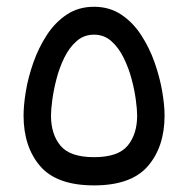

<svg xmlns="http://www.w3.org/2000/svg" viewBox="-20 -561 569 581"><path d="M264.6 0Q151.4 0 101.3 -58.6Q51.3 -117.2 51.3 -211.4Q51.3 -242.7 58.3 -285.2Q65.4 -327.6 81.1 -372.1Q96.7 -416.5 121.6 -454.8Q146.5 -493.2 181.9 -516.8Q217.3 -540.5 264.6 -540.5Q311.5 -540.5 346.9 -516.8Q382.3 -493.2 407.2 -454.8Q432.1 -416.5 447.8 -372.1Q463.4 -327.6 470.7 -285.2Q478 -242.7 478 -211.4Q478 -117.2 427.7 -58.6Q377.4 0 264.6 0ZM264.6 -456.1Q233.9 -456.1 211.7 -436.5Q189.5 -417 174.6 -386.5Q159.7 -356 150.9 -322Q142.1 -288.1 138.2 -258.3Q134.3 -228.5 134.3 -211.4Q134.3 -154.8 163.1 -120.1Q191.9 -85.4 264.6 -85.4Q337.4 -85.4 366.2 -120.1Q395 -154.8 395 -211.4Q395 -228.5 391.1 -258.3Q387.2 -288.1 378.2 -322Q369.1 -356 354 -386.5Q338.9 -417 316.9 -436.5Q294.9 -456.1 264.6 -456.1Z"/></svg>

Font: Vazirmatn RD
Style: Regular
Weight: 400
Designer: Saber Rastikerdar
Foundry: Saber Rastikerdar
Version: Version 32.102